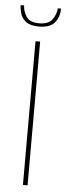

<svg xmlns="http://www.w3.org/2000/svg" viewBox="-62 -797 284 825"><g transform="rotate(5 80.0 -384.5)"><path d="M70 -620H90V0H70ZM78 -684Q42 -684 23.5 -698Q5 -712 -1 -732Q-7 -752 -7 -769H8Q8 -745 23 -721.5Q38 -698 78 -698Q120 -698 136 -721.5Q152 -745 153 -769H167Q167 -733 147 -708.5Q127 -684 78 -684Z"/></g></svg>

Font: Smooch Sans Thin Thin
Style: Regular
Weight: 250
Version: Version 1.010